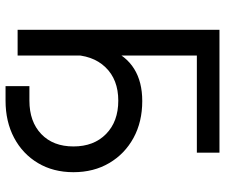

<svg xmlns="http://www.w3.org/2000/svg" viewBox="-80 -688 811 692"><g transform="rotate(90 326.0 -342.5)"><path d="M530.8 -727.5V-646H180.7V0H87.9V-727.5ZM291 43.5V-42.5H343.3Q418.9 -42.5 463.6 -85.2Q508.3 -127.9 508.3 -201.2Q508.3 -274.9 463.4 -318.8Q418.5 -362.8 343.3 -362.8Q267.1 -362.8 222.7 -316.4Q178.2 -270 178.2 -189.9H134.8Q134.8 -274.9 158.2 -332.8Q181.6 -390.6 228.5 -419.9Q275.4 -449.2 344.7 -449.2Q419.9 -449.2 477.5 -417.7Q535.2 -386.2 568.1 -330.3Q601.1 -274.4 601.1 -201.2Q601.1 -128.4 568.1 -73.2Q535.2 -18.1 477.1 12.7Q418.9 43.5 343.3 43.5Z"/></g></svg>

Font: Inter Variable LoSnoCo
Style: Regular
Weight: 400
Designer: Rasmus Andersson
Foundry: rsms
Version: Version 4.000;git-a52131595; featfreeze: case,dlig,ss01,ss02